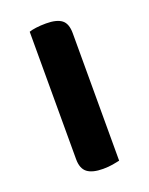

<svg xmlns="http://www.w3.org/2000/svg" viewBox="-101 -535 462 596"><g transform="rotate(-20 130.5 -236.5)"><path d="M192 -1Q184 1 169 3.5Q154 6 137 6Q102 6 85 -7Q68 -20 68 -51V-472Q76 -475 91 -477Q106 -479 124 -479Q159 -479 175.5 -466.5Q192 -454 192 -422Z"/></g></svg>

Font: Baloo Bhaijaan 2 SemiBold
Style: Regular
Weight: 600
Designer: Sanskriti Dholi, Noopur Datye and Ek Type
Foundry: Ek Type
Version: Version 1.700